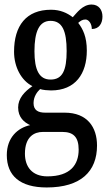

<svg xmlns="http://www.w3.org/2000/svg" viewBox="-20 -590 478 847"><path d="M186 237C337 237 408 166 408 52C408 -28 366 -93 265 -93H179C148 -93 128 -104 128 -135C128 -164 144 -185 157 -197C168 -193 193 -191 205 -191C313 -191 363 -265 363 -367C363 -427 346 -462 325 -489C334 -497 343 -504 357 -504C371 -504 385 -486 385 -462C418 -462 432 -488 432 -517C432 -546 416 -570 384 -570C344 -570 318 -532 301 -514C276 -533 246 -547 205 -547C96 -547 42 -477 42 -362C42 -293 75 -234 123 -210C88 -186 60 -156 60 -116C60 -72 87 -50 113 -38C58 -26 10 17 10 94C10 185 68 237 186 237ZM203 -239C153 -239 132 -281 132 -364C132 -451 153 -498 203 -498C255 -498 274 -453 274 -365C274 -280 256 -239 203 -239ZM189 188C122 188 90 146 90 88C90 13 131 -8 169 -8H255C302 -8 327 13 327 70C327 136 291 188 189 188Z"/></svg>

Font: Noto Serif Georgian ExtraCondensed Medium
Style: Regular
Weight: 500
Width: 2
Designer: Monotype Design Team, Akaki Razmadze
Foundry: Google LLC
Version: Version 2.003